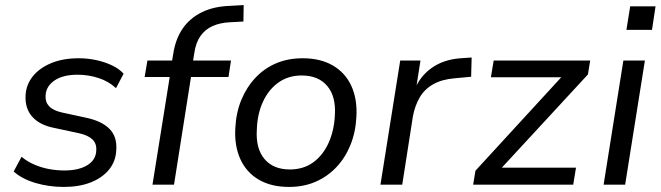

<svg xmlns="http://www.w3.org/2000/svg" viewBox="-20 -729 2610 758"><path d="M232 9Q172 9 119 -7Q66 -23 34 -52L65 -110Q88 -91 116 -79Q144 -67 174 -61.5Q204 -56 234 -56Q291 -56 325 -77Q359 -98 360 -135Q362 -162 345 -178.5Q328 -195 292 -203L194 -224Q137 -235 107.5 -268Q78 -301 81 -353Q83 -394 109 -427Q135 -460 181.5 -479.5Q228 -499 291 -499Q325 -499 358.5 -492Q392 -485 421 -471.5Q450 -458 468 -438L438 -381Q409 -408 369 -421Q329 -434 286 -434Q229 -434 195.5 -411.5Q162 -389 160 -352Q158 -327 173.5 -310Q189 -293 224 -285L321 -264Q382 -251 412.5 -220Q443 -189 439 -136Q437 -92 410.5 -59.5Q384 -27 338.5 -9Q293 9 232 9Z M582 0 650 -425H551L562 -490H675L657 -475L664 -517Q673 -575 701 -616Q729 -657 776.5 -680.5Q824 -704 890 -706L942 -709L941 -644L886 -641Q848 -639 819 -626Q790 -613 771.5 -587Q753 -561 747 -519L741 -482L733 -490H892L882 -425H734L667 0Z M1121 9Q1051 9 1002 -19.5Q953 -48 929 -100.5Q905 -153 909 -223Q912 -284 932.5 -334Q953 -384 988 -421.5Q1023 -459 1070 -479Q1117 -499 1175 -499Q1245 -499 1294 -470.5Q1343 -442 1367 -390Q1391 -338 1387 -268Q1384 -207 1363.5 -156.5Q1343 -106 1308 -69Q1273 -32 1226 -11.5Q1179 9 1121 9ZM1124 -60Q1178 -60 1216.5 -88Q1255 -116 1277 -164.5Q1299 -213 1302 -273Q1307 -348 1272 -389.5Q1237 -431 1171 -431Q1118 -431 1079 -403Q1040 -375 1018 -327Q996 -279 994 -218Q989 -143 1024 -101.5Q1059 -60 1124 -60Z M1482 0 1560 -490H1640L1622 -375H1617Q1638 -428 1684.5 -461Q1731 -494 1798 -499L1842 -502L1840 -426L1776 -420Q1725 -416 1690.5 -396.5Q1656 -377 1637 -344.5Q1618 -312 1610 -269L1568 0Z M1848 0 1857 -55 2216 -446 2219 -424H1918L1929 -490H2310L2301 -435L1938 -42L1936 -67H2254L2243 0Z M2453 -611 2468 -704H2568L2554 -611ZM2363 0 2441 -490H2526L2448 0Z"/></svg>

Font: Nunito Sans 10pt
Style: Italic
Weight: 400
Italic angle: -9°
Designer: Vernon Adams
Foundry: Vernon Adams
Version: Version 3.101;gftools[0.9.27]